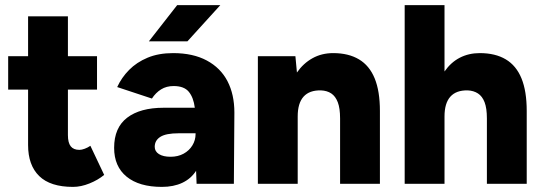

<svg xmlns="http://www.w3.org/2000/svg" viewBox="-20 -720 2127 752"><path d="M266 12Q177 12 133.5 -30.5Q90 -73 90 -152V-369H12V-500H90V-656H246V-500H360V-369H246V-191Q246 -161 257 -147Q268 -133 291 -133Q300 -133 312 -137.5Q324 -142 334 -149L388 -35Q364 -15 330.5 -1.5Q297 12 266 12Z M614 12Q525 12 476 -28Q427 -68 427 -141Q427 -220 478 -259Q529 -298 621 -298H743Q738 -338 719.5 -360.5Q701 -383 660 -383Q632 -383 611 -370Q590 -357 575 -334L439 -379Q456 -416 485.5 -446Q515 -476 558 -494Q601 -512 658 -512Q736 -512 790 -483Q844 -454 871 -402Q898 -350 898 -279L896 0H750L748 -51Q728 -20 694 -4Q660 12 614 12ZM648 -106Q677 -106 699 -118Q721 -130 733.5 -150.5Q746 -171 746 -195V-198H680Q630 -198 608 -184Q586 -170 586 -145Q586 -127 602.5 -116.5Q619 -106 648 -106ZM563 -558 674 -700H843L714 -558Z M990 0V-500H1137L1143 -436Q1168 -472 1204 -492Q1240 -512 1285 -512Q1345 -512 1386 -487.5Q1427 -463 1447.5 -413Q1468 -363 1468 -285V0H1312V-256Q1312 -296 1303 -319.5Q1294 -343 1277.5 -354Q1261 -365 1237 -366Q1192 -367 1169 -341.5Q1146 -316 1146 -264V0Z M1565 0V-700H1721V-440Q1746 -476 1781 -494Q1816 -512 1859 -512Q1920 -512 1961 -487.5Q2002 -463 2022.5 -413Q2043 -363 2043 -285V0H1887V-256Q1887 -296 1878 -319.5Q1869 -343 1852 -354Q1835 -365 1812 -366Q1767 -367 1744 -341.5Q1721 -316 1721 -264V0Z"/></svg>

Font: Figtree ExtraBold
Style: Regular
Weight: 800
Designer: Erik Kennedy
Foundry: Erik Kennedy
Version: Version 2.002